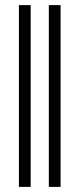

<svg xmlns="http://www.w3.org/2000/svg" viewBox="-20 -731 311 751"><path d="M54 0V-711H100V0ZM171 0V-711H217V0Z"/></svg>

Font: Junicode Cond Light
Style: Regular
Weight: 300
Width: 3
Designer: Peter S. Baker
Version: Version 2.201